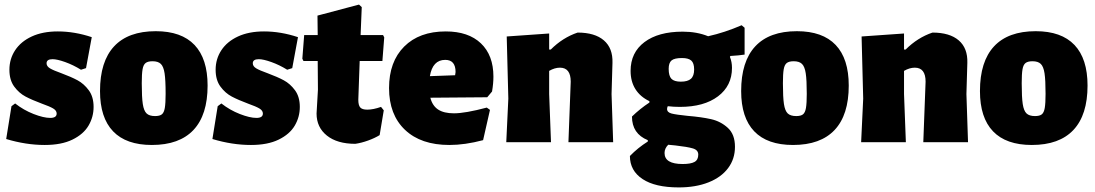

<svg xmlns="http://www.w3.org/2000/svg" viewBox="-20 -620 4775 837"><path d="M380 -458 355 -323 333 -316Q299 -337 264 -349.5Q229 -362 209 -362Q183 -362 183 -344Q183 -331 198 -322Q213 -313 247 -301Q290 -285 318 -270Q346 -255 367 -226.5Q388 -198 388 -154Q388 -110 366 -72.5Q344 -35 296 -11.5Q248 12 175 12Q93 12 7 -14L30 -157L46 -169Q83 -140 126.5 -123Q170 -106 199 -106Q227 -106 227 -125Q227 -138 212 -147Q197 -156 163 -168Q120 -184 91.5 -199Q63 -214 42 -242.5Q21 -271 21 -316Q21 -363 46 -401Q71 -439 118.5 -461Q166 -483 232 -483Q305 -483 380 -458Z M885 -247Q885 -119 823.5 -53.5Q762 12 642 12Q530 12 473 -47.5Q416 -107 416 -223Q416 -352 477.5 -418Q539 -484 659 -484Q771 -484 828 -424Q885 -364 885 -247ZM598 -257Q598 -196 602.5 -166.5Q607 -137 619 -125.5Q631 -114 656 -114Q676 -114 685.5 -121.5Q695 -129 698.5 -149.5Q702 -170 702 -211Q702 -271 697.5 -300.5Q693 -330 681 -341.5Q669 -353 645 -353Q625 -353 615 -345.5Q605 -338 601.5 -318Q598 -298 598 -257Z M1279 -458 1254 -323 1232 -316Q1198 -337 1163 -349.5Q1128 -362 1108 -362Q1082 -362 1082 -344Q1082 -331 1097 -322Q1112 -313 1146 -301Q1189 -285 1217 -270Q1245 -255 1266 -226.5Q1287 -198 1287 -154Q1287 -110 1265 -72.5Q1243 -35 1195 -11.5Q1147 12 1074 12Q992 12 906 -14L929 -157L945 -169Q982 -140 1025.5 -123Q1069 -106 1098 -106Q1126 -106 1126 -125Q1126 -138 1111 -147Q1096 -156 1062 -168Q1019 -184 990.5 -199Q962 -214 941 -242.5Q920 -271 920 -316Q920 -363 945 -401Q970 -439 1017.5 -461Q1065 -483 1131 -483Q1204 -483 1279 -458Z M1641 -154 1653 -139 1635 -31Q1614 -18 1585 -7.5Q1556 3 1529 7Q1450 7 1405 -29Q1360 -65 1360 -125L1366 -229L1365 -354H1303L1298 -364L1306 -467H1365L1364 -552L1545 -600L1557 -589L1552 -467H1650L1655 -457L1647 -354H1548L1542 -185Q1542 -161 1550.5 -151.5Q1559 -142 1581 -142Q1607 -142 1641 -154Z M2104 -196 1856 -194Q1865 -159 1890 -142.5Q1915 -126 1959 -126Q2008 -126 2102 -151L2116 -141L2086 -9Q2007 12 1939 12Q1815 12 1745.5 -54Q1676 -120 1676 -236Q1676 -351 1742 -417Q1808 -483 1923 -483Q2022 -483 2076.5 -431Q2131 -379 2131 -286Q2131 -256 2125 -221ZM1966 -306Q1966 -359 1921 -359Q1866 -359 1854 -288L1964 -292Z M2458 0 2468 -264Q2468 -325 2421 -325Q2398 -325 2374 -311V-210L2382 0H2187L2196 -190L2189 -461L2374 -474V-404H2381Q2433 -456 2498 -478Q2573 -478 2612.5 -444Q2652 -410 2650 -346L2646 -210L2653 0Z M3164 -376 3162 -372Q3171 -350 3171 -324Q3171 -246 3110 -200Q3049 -154 2944 -154Q2917 -154 2891 -157Q2888 -150 2888 -145Q2888 -130 2908 -125Q2928 -120 2977 -115Q3038 -110 3080 -100.5Q3122 -91 3153 -62.5Q3184 -34 3184 20Q3184 73 3154 113Q3124 153 3068.5 175Q3013 197 2939 197Q2836 197 2781 160.5Q2726 124 2726 60Q2761 24 2804 -3V-9Q2735 -37 2735 -112Q2770 -146 2811 -173V-179Q2771 -198 2750 -231.5Q2729 -265 2729 -311Q2729 -391 2789.5 -436.5Q2850 -482 2956 -482Q3018 -482 3067 -462Q3139 -478 3213 -510L3226 -499V-382Q3200 -378 3164 -376ZM3006 -317Q3006 -345 2993.5 -356Q2981 -367 2953 -367Q2920 -367 2907.5 -356.5Q2895 -346 2895 -320Q2895 -289 2907 -276.5Q2919 -264 2948 -264Q2978 -264 2992 -276.5Q3006 -289 3006 -317ZM2924 14 2893 11Q2877 27 2877 47Q2877 95 2956 95Q2991 95 3007.5 86Q3024 77 3024 54Q3024 34 3000.5 27Q2977 20 2924 14Z M3680 -247Q3680 -119 3618.5 -53.5Q3557 12 3437 12Q3325 12 3268 -47.5Q3211 -107 3211 -223Q3211 -352 3272.5 -418Q3334 -484 3454 -484Q3566 -484 3623 -424Q3680 -364 3680 -247ZM3393 -257Q3393 -196 3397.5 -166.5Q3402 -137 3414 -125.5Q3426 -114 3451 -114Q3471 -114 3480.5 -121.5Q3490 -129 3493.5 -149.5Q3497 -170 3497 -211Q3497 -271 3492.5 -300.5Q3488 -330 3476 -341.5Q3464 -353 3440 -353Q3420 -353 3410 -345.5Q3400 -338 3396.5 -318Q3393 -298 3393 -257Z M4005 0 4015 -264Q4015 -325 3968 -325Q3945 -325 3921 -311V-210L3929 0H3734L3743 -190L3736 -461L3921 -474V-404H3928Q3980 -456 4045 -478Q4120 -478 4159.5 -444Q4199 -410 4197 -346L4193 -210L4200 0Z M4721 -247Q4721 -119 4659.5 -53.5Q4598 12 4478 12Q4366 12 4309 -47.5Q4252 -107 4252 -223Q4252 -352 4313.5 -418Q4375 -484 4495 -484Q4607 -484 4664 -424Q4721 -364 4721 -247ZM4434 -257Q4434 -196 4438.5 -166.5Q4443 -137 4455 -125.5Q4467 -114 4492 -114Q4512 -114 4521.5 -121.5Q4531 -129 4534.5 -149.5Q4538 -170 4538 -211Q4538 -271 4533.5 -300.5Q4529 -330 4517 -341.5Q4505 -353 4481 -353Q4461 -353 4451 -345.5Q4441 -338 4437.5 -318Q4434 -298 4434 -257Z"/></svg>

Font: Luna Sans Black
Style: Regular
Weight: 900
Designer: Juan Pablo del Peral
Foundry: Huerta Tipografica
Version: Version 2.001; ttfautohint (v1.5)